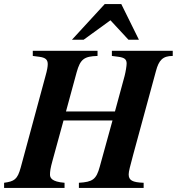

<svg xmlns="http://www.w3.org/2000/svg" viewBox="-44 -917 863 937"><path d="M505 -329 443 -104C426 -41 408 -29 341 -25V0H657V-25C602 -27 584 -37 584 -66C584 -81 591 -105 606 -162L717 -570C731 -623 750 -644 799 -644V-669H502V-644L533 -640C564 -636 574 -627 574 -607C574 -595 569 -565 564 -546L517 -373H278L330 -564C348 -629 367 -642 432 -644V-669H116V-644L147 -640C178 -636 189 -626 189 -604C189 -592 186 -574 178 -546L57 -99C41 -41 26 -32 -24 -25V0H271V-25C207 -30 200 -50 200 -65C200 -80 202 -96 212 -132L266 -329ZM583 -723H634L548 -897H467L307 -723H364L495 -818Z"/></svg>

Font: XITS
Style: Bold Italic
Weight: 700
Italic angle: -16.33°
Designer: MicroPress Inc., with final additions and corrections provided by Coen Hoffman, Elsevier (retired)
Version: Version 1.105